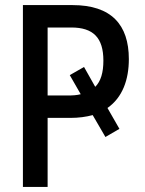

<svg xmlns="http://www.w3.org/2000/svg" viewBox="-20 -734 570 754"><path d="M70 0H167V-271H256C289 -271 318 -275 344 -282L394 -196L449 -228L402 -310C461 -351 486 -421 486 -502C486 -637 417 -714 265 -714H70ZM246 -359H167V-626H260C346 -626 386 -586 386 -496C386 -449 376 -415 354 -393L310 -471L254 -439L297 -364C282 -360 265 -359 246 -359Z"/></svg>

Font: Noto Sans Mono Condensed Medium
Style: Regular
Weight: 500
Width: 3
Designer: Monotype Design Team
Foundry: Monotype Imaging Inc.
Version: Version 2.014